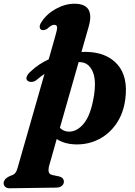

<svg xmlns="http://www.w3.org/2000/svg" viewBox="-116 -763 725 1029"><path d="M78 -333Q65.5 -324 51.8 -324Q38 -324 30.5 -331.5Q22 -340 27.8 -353.8Q33.5 -367.5 49.5 -381Q90.5 -420 145 -445L178.5 -563Q190.5 -602.5 190 -616.2Q189.5 -630 174.5 -630Q166.5 -630 157.8 -625Q149 -620 135.5 -607.5Q116.5 -598 105.5 -603.5Q97 -608 96.8 -619.5Q96.5 -631 106.5 -645Q133.5 -688 183.2 -715.5Q233 -743 283 -743Q395 -743 359 -619L320.5 -484.5Q332.5 -485 344 -485Q454.5 -483.5 513 -418Q571.5 -352.5 555.5 -231Q545.5 -156 508.5 -101.5Q471.5 -47 415.8 -17.8Q360 11.5 294 11Q261 10.5 234.2 3Q207.5 -4.5 188 -18L147.5 125Q142.5 143.5 145 157.5Q147.5 171.5 167 175.5L198.5 182Q214.5 186 220.5 193.5Q226.5 201 226.5 209.5Q226.5 224.5 214.8 233.5Q203 242.5 184.5 242.5L-64 246Q-76.5 246.5 -86.5 239.5Q-96.5 232.5 -96.5 217.5Q-96.5 208.5 -89 198.8Q-81.5 189 -61 179.5Q-41 173.5 -33.8 163.8Q-26.5 154 -21.5 136L122.5 -367Q100.5 -352 78 -333ZM252 -57.5Q297 -56.5 334 -102Q371 -147.5 387.5 -249.5Q401 -336 380 -381Q359 -426 319 -429.5Q312 -430 305.5 -430.5L205 -78Q224 -58.5 252 -57.5Z"/></svg>

Font: Fraunces 9pt
Style: Bold Italic
Weight: 700
Italic angle: -16°
Version: Version 1.000;[b76b70a41]